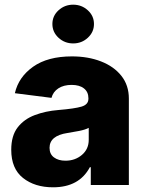

<svg xmlns="http://www.w3.org/2000/svg" viewBox="-20 -795 629 825"><path d="M208 9.8Q129.4 9.8 78.9 -30.3Q28.3 -70.3 28.3 -151.4Q28.3 -211.9 55.9 -247.6Q83.5 -283.2 129.6 -300.5Q175.8 -317.9 231 -322.3Q300.8 -328.1 330.3 -336.9Q359.9 -345.7 359.9 -370.6V-373Q359.9 -399.9 340.8 -415Q321.8 -430.2 287.6 -430.2Q253.4 -430.2 230.7 -415.3Q208 -400.4 201.2 -374.5L43.9 -394.5Q59.6 -463.9 122.3 -508.3Q185.1 -552.7 289.1 -552.7Q358.4 -552.7 413.8 -531.2Q469.2 -509.8 501.5 -469.2Q533.7 -428.7 533.7 -371.1V0H370.1V-76.7H366.2Q320.3 9.8 208 9.8ZM261.2 -104.5Q302.7 -104.5 332 -129.4Q361.3 -154.3 361.3 -194.3V-245.6Q346.7 -237.8 320.1 -232.4Q293.5 -227.1 270 -223.6Q192.9 -211.9 192.9 -159.7Q192.9 -132.8 211.9 -118.7Q231 -104.5 261.2 -104.5ZM294.4 -608.4Q257.8 -608.4 231.4 -632.8Q205.1 -657.2 205.1 -691.9Q205.1 -726.6 231.4 -750.7Q257.8 -774.9 294.4 -774.9Q331.1 -774.9 357.4 -750.7Q383.8 -726.6 383.8 -691.9Q383.8 -657.2 357.4 -632.8Q331.1 -608.4 294.4 -608.4Z"/></svg>

Font: Inter Extra Bold
Style: Regular
Weight: 800
Designer: Rasmus Andersson
Foundry: rsms
Version: Version 4.000;git-3c8e0fc